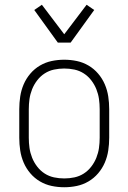

<svg xmlns="http://www.w3.org/2000/svg" viewBox="-20 -779 540 807"><path d="M250 8Q223 8 197 2.5Q171 -3 148 -16.5Q125 -30 107.5 -50.5Q90 -71 79.5 -95.5Q69 -120 65 -146.5Q61 -173 61 -200V-320Q61 -347 65 -373.5Q69 -400 79.5 -424.5Q90 -449 107.5 -469.5Q125 -490 148 -503.5Q171 -517 197 -522.5Q223 -528 250 -528Q277 -528 303 -522.5Q329 -517 352 -503.5Q375 -490 392.5 -469.5Q410 -449 420.5 -424.5Q431 -400 435 -373.5Q439 -347 439 -320V-200Q439 -173 435 -146.5Q431 -120 420.5 -95.5Q410 -71 392.5 -50.5Q375 -30 352 -16.5Q329 -3 303 2.5Q277 8 250 8ZM250 -29Q272 -29 293 -33.5Q314 -38 332 -49.5Q350 -61 363.5 -78.5Q377 -96 385 -116Q393 -136 396 -157Q399 -178 399 -200V-320Q399 -342 396 -363Q393 -384 385 -404Q377 -424 363.5 -441.5Q350 -459 332 -470.5Q314 -482 293 -486.5Q272 -491 250 -491Q228 -491 207 -486.5Q186 -482 168 -470.5Q150 -459 136.5 -441.5Q123 -424 115 -404Q107 -384 104 -363Q101 -342 101 -320V-200Q101 -178 104 -157Q107 -136 115 -116Q123 -96 136.5 -78.5Q150 -61 168 -49.5Q186 -38 207 -33.5Q228 -29 250 -29ZM223 -600 124 -737 156 -759 250 -635 344 -759 376 -737 277 -600Z"/></svg>

Font: Iosevka SS18 Extralight
Style: Regular
Weight: 200
Monospace: yes
Designer: Belleve Invis
Foundry: Belleve Invis
Version: Version 25.1.1; ttfautohint (v1.8.4)